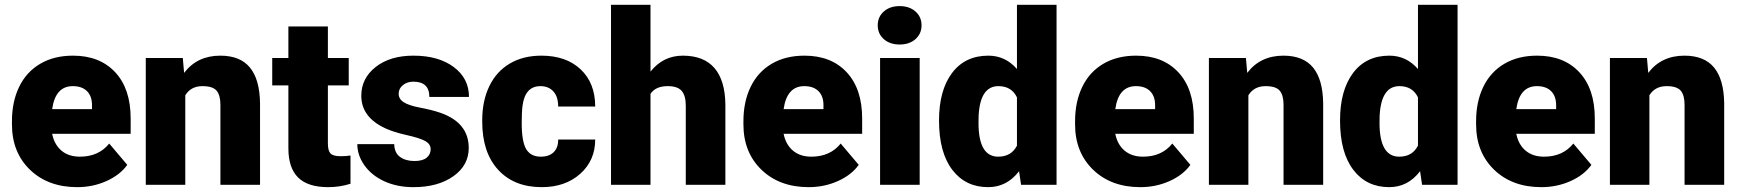

<svg xmlns="http://www.w3.org/2000/svg" viewBox="-20 -770 7249 800"><path d="M301.8 9.8Q180.2 9.8 105 -62.7Q29.8 -135.3 29.8 -251.5V-265.1Q29.8 -346.2 59.8 -408.2Q89.8 -470.2 147.5 -504.2Q205.1 -538.1 284.2 -538.1Q395.5 -538.1 460 -469Q524.4 -399.9 524.4 -276.4V-212.4H197.3Q206.1 -168 235.8 -142.6Q265.6 -117.2 313 -117.2Q391.1 -117.2 435.1 -171.9L510.3 -83Q479.5 -40.5 423.1 -15.4Q366.7 9.8 301.8 9.8ZM283.2 -411.1Q210.9 -411.1 197.3 -315.4H363.3V-328.1Q364.3 -367.7 343.3 -389.4Q322.3 -411.1 283.2 -411.1Z M741.7 -528.3 747.1 -466.3Q801.8 -538.1 897.9 -538.1Q980.5 -538.1 1021.2 -488.8Q1062 -439.5 1063.5 -340.3V0H898.4V-333.5Q898.4 -373.5 882.3 -392.3Q866.2 -411.1 823.7 -411.1Q775.4 -411.1 752 -373V0H587.4V-528.3Z M1346.2 -659.7V-528.3H1433.1V-414.1H1346.2V-172.4Q1346.2 -142.6 1356.9 -130.9Q1367.7 -119.1 1399.4 -119.1Q1423.8 -119.1 1440.4 -122.1V-4.4Q1396 9.8 1347.7 9.8Q1262.7 9.8 1222.2 -30.3Q1181.6 -70.3 1181.6 -151.9V-414.1H1114.3V-528.3H1181.6V-659.7Z M1774.4 -148.4Q1774.4 -169.4 1752.4 -182.1Q1730.5 -194.8 1668.9 -208.5Q1607.4 -222.2 1567.4 -244.4Q1527.3 -266.6 1506.3 -298.3Q1485.4 -330.1 1485.4 -371.1Q1485.4 -443.8 1545.4 -491Q1605.5 -538.1 1702.6 -538.1Q1807.1 -538.1 1870.6 -490.7Q1934.1 -443.4 1934.1 -366.2H1769Q1769 -429.7 1702.1 -429.7Q1676.3 -429.7 1658.7 -415.3Q1641.1 -400.9 1641.1 -379.4Q1641.1 -357.4 1662.6 -343.8Q1684.1 -330.1 1731.2 -321.3Q1778.3 -312.5 1814 -300.3Q1933.1 -259.3 1933.1 -153.3Q1933.1 -81.1 1868.9 -35.6Q1804.7 9.8 1702.6 9.8Q1634.8 9.8 1581.5 -14.6Q1528.3 -39.1 1498.5 -81.1Q1468.8 -123 1468.8 -169.4H1622.6Q1623.5 -132.8 1647 -116Q1670.4 -99.1 1707 -99.1Q1740.7 -99.1 1757.6 -112.8Q1774.4 -126.5 1774.4 -148.4Z M2233.4 -117.2Q2268.1 -117.2 2287.1 -136Q2306.2 -154.8 2305.7 -188.5H2460Q2460 -101.6 2397.7 -45.9Q2335.4 9.8 2237.3 9.8Q2122.1 9.8 2055.7 -62.5Q1989.3 -134.8 1989.3 -262.7V-269.5Q1989.3 -349.6 2018.8 -410.9Q2048.3 -472.2 2104 -505.1Q2159.7 -538.1 2235.8 -538.1Q2338.9 -538.1 2399.4 -481Q2460 -423.8 2460 -326.2H2305.7Q2305.7 -367.2 2285.6 -389.2Q2265.6 -411.1 2231.9 -411.1Q2168 -411.1 2157.2 -329.6Q2153.8 -303.7 2153.8 -258.3Q2153.8 -178.7 2172.9 -147.9Q2191.9 -117.2 2233.4 -117.2Z M2690.4 -471.7Q2743.2 -538.1 2825.2 -538.1Q2912.6 -538.1 2957 -486.3Q3001.5 -434.6 3002.4 -333.5V0H2837.4V-329.6Q2837.4 -371.6 2820.3 -391.4Q2803.2 -411.1 2762.2 -411.1Q2711.4 -411.1 2690.4 -378.9V0H2525.9V-750H2690.4Z M3349.6 9.8Q3228 9.8 3152.8 -62.7Q3077.6 -135.3 3077.6 -251.5V-265.1Q3077.6 -346.2 3107.7 -408.2Q3137.7 -470.2 3195.3 -504.2Q3252.9 -538.1 3332 -538.1Q3443.4 -538.1 3507.8 -469Q3572.3 -399.9 3572.3 -276.4V-212.4H3245.1Q3253.9 -168 3283.7 -142.6Q3313.5 -117.2 3360.8 -117.2Q3439 -117.2 3482.9 -171.9L3558.1 -83Q3527.3 -40.5 3470.9 -15.4Q3414.6 9.8 3349.6 9.8ZM3331.1 -411.1Q3258.8 -411.1 3245.1 -315.4H3411.1V-328.1Q3412.1 -367.7 3391.1 -389.4Q3370.1 -411.1 3331.1 -411.1Z M3812 0H3647V-528.3H3812ZM3637.2 -664.6Q3637.2 -699.7 3662.6 -722.2Q3688 -744.6 3728.5 -744.6Q3769 -744.6 3794.4 -722.2Q3819.8 -699.7 3819.8 -664.6Q3819.8 -629.4 3794.4 -606.9Q3769 -584.5 3728.5 -584.5Q3688 -584.5 3662.6 -606.9Q3637.2 -629.4 3637.2 -664.6Z M3892.6 -268.1Q3892.6 -393.6 3946.8 -465.8Q4001 -538.1 4098.1 -538.1Q4168.9 -538.1 4217.3 -482.4V-750H4382.3V0H4234.4L4226.1 -56.6Q4175.3 9.8 4097.2 9.8Q4002.9 9.8 3947.8 -62.5Q3892.6 -134.8 3892.6 -268.1ZM4057.1 -257.8Q4057.1 -117.2 4139.2 -117.2Q4193.8 -117.2 4217.3 -163.1V-364.3Q4194.8 -411.1 4140.1 -411.1Q4064 -411.1 4057.6 -288.1Z M4731.4 9.8Q4609.9 9.8 4534.7 -62.7Q4459.5 -135.3 4459.5 -251.5V-265.1Q4459.5 -346.2 4489.5 -408.2Q4519.5 -470.2 4577.1 -504.2Q4634.8 -538.1 4713.9 -538.1Q4825.2 -538.1 4889.6 -469Q4954.1 -399.9 4954.1 -276.4V-212.4H4627Q4635.7 -168 4665.5 -142.6Q4695.3 -117.2 4742.7 -117.2Q4820.8 -117.2 4864.7 -171.9L4939.9 -83Q4909.2 -40.5 4852.8 -15.4Q4796.4 9.8 4731.4 9.8ZM4712.9 -411.1Q4640.6 -411.1 4627 -315.4H4793V-328.1Q4793.9 -367.7 4772.9 -389.4Q4752 -411.1 4712.9 -411.1Z M5171.4 -528.3 5176.8 -466.3Q5231.4 -538.1 5327.6 -538.1Q5410.2 -538.1 5450.9 -488.8Q5491.7 -439.5 5493.2 -340.3V0H5328.1V-333.5Q5328.1 -373.5 5312 -392.3Q5295.9 -411.1 5253.4 -411.1Q5205.1 -411.1 5181.6 -373V0H5017.1V-528.3Z M5563.5 -268.1Q5563.5 -393.6 5617.7 -465.8Q5671.9 -538.1 5769 -538.1Q5839.8 -538.1 5888.2 -482.4V-750H6053.2V0H5905.3L5897 -56.6Q5846.2 9.8 5768.1 9.8Q5673.8 9.8 5618.7 -62.5Q5563.5 -134.8 5563.5 -268.1ZM5728 -257.8Q5728 -117.2 5810.1 -117.2Q5864.7 -117.2 5888.2 -163.1V-364.3Q5865.7 -411.1 5811 -411.1Q5734.9 -411.1 5728.5 -288.1Z M6402.3 9.8Q6280.8 9.8 6205.6 -62.7Q6130.4 -135.3 6130.4 -251.5V-265.1Q6130.4 -346.2 6160.4 -408.2Q6190.4 -470.2 6248 -504.2Q6305.7 -538.1 6384.8 -538.1Q6496.1 -538.1 6560.5 -469Q6625 -399.9 6625 -276.4V-212.4H6297.9Q6306.6 -168 6336.4 -142.6Q6366.2 -117.2 6413.6 -117.2Q6491.7 -117.2 6535.6 -171.9L6610.8 -83Q6580.1 -40.5 6523.7 -15.4Q6467.3 9.8 6402.3 9.8ZM6383.8 -411.1Q6311.5 -411.1 6297.9 -315.4H6463.9V-328.1Q6464.8 -367.7 6443.8 -389.4Q6422.9 -411.1 6383.8 -411.1Z M6842.3 -528.3 6847.7 -466.3Q6902.3 -538.1 6998.5 -538.1Q7081.1 -538.1 7121.8 -488.8Q7162.6 -439.5 7164.1 -340.3V0H6999V-333.5Q6999 -373.5 6982.9 -392.3Q6966.8 -411.1 6924.3 -411.1Q6876 -411.1 6852.5 -373V0H6688V-528.3Z"/></svg>

Font: Vazir Black FD-UI
Style: Black-FD-UI
Weight: 900
Designer: Saber Rastikerdar
Foundry: Saber Rastikerdar
Version: Version 30.0.0